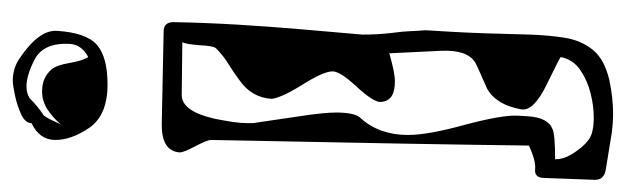

<svg xmlns="http://www.w3.org/2000/svg" viewBox="-394 -468 1003 308"><g transform="rotate(-90 108.0 -313.5)"><path d="M80 168Q73 168 65.5 167.5Q58 167 50 166L-11 156Q-26 153 -26 139L-23 58Q-23 41 -8 43Q5 44 29 33Q31 -135 38 -477Q38 -483 28 -502Q18 -521 18 -527Q20 -557 65 -556L212 -553Q227 -553 227 -537Q226 -485 223 -435Q220 -385 216 -338Q208 -243 207 -234Q207 -208 210 -184Q212 -170 212.5 -157.5Q213 -145 214 -133Q214 -133 211.5 -91Q209 -49 207 35Q206 64 202 90Q198 116 183 135Q168 154 134 162Q106 168 80 168ZM74 137Q92 137 112.5 132Q133 127 150 115.5Q167 104 171 84Q171 83 128 62Q84 41 87 21Q94 -19 120 -34Q131 -39 141.5 -43.5Q152 -48 162 -53Q183 -66 181 -108L177 -191Q146 -182 132 -182Q99 -182 99 -206Q99 -211 105 -220.5Q111 -230 124 -244Q148 -270 148 -282Q148 -297 125 -333Q114 -351 109 -363Q104 -375 104 -380Q106 -411 132 -430Q145 -440 159 -448.5Q173 -457 185 -469Q189 -473 190 -496Q192 -520 195 -523L110 -524Q84 -524 72 -471Q69 -456 67 -443Q65 -430 65 -419Q65 -415 65 -411Q65 -407 66 -403L76 -335Q82 -296 82 -276Q82 -263 80 -252.5Q78 -242 73 -237Q46 -207 46 -161Q46 -129 62 -71Q78 -11 77 14L76 31Q74 64 55 71Q46 75 7 75Q7 86 12 96Q17 106 26 117Q37 130 47.5 133.5Q58 137 74 137ZM127 -643Q77 -643 57 -673Q38 -701 38 -727Q38 -752 65 -765Q65 -775 79 -781.5Q93 -788 109.5 -791.5Q126 -795 133 -795Q153 -795 169 -784Q215 -753 213 -724Q210 -677 190.5 -660Q171 -643 127 -643ZM171 -674Q190 -684 192 -702Q195 -747 165 -761Q141 -773 124 -773Q113 -773 105 -768Q100 -763 93 -757Q86 -751 77 -745Q74 -741 70.5 -734Q67 -727 63 -718Q73 -730 86.5 -739Q100 -748 116 -748Q138 -748 151 -733Q158 -725 161.5 -704Q165 -683 171 -674Z"/></g></svg>

Font: Moo Lah Lah
Style: Regular
Weight: 400
Designer: Robert E. Leuschke
Foundry: Robert E. Leuschke
Version: Version 1.010; ttfautohint (v1.8.3)